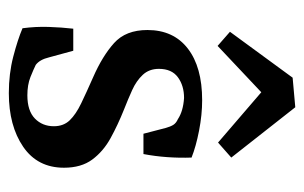

<svg xmlns="http://www.w3.org/2000/svg" viewBox="-147 -532 689 435"><g transform="rotate(90 197.5 -314.5)"><path d="M44 -21Q40 -51 41 -80.5Q42 -110 45 -136H95L110 -81Q115 -60 127 -51Q137 -46 154.5 -39Q172 -32 196 -32Q231 -32 248.5 -49Q266 -66 266 -92Q266 -114 252.5 -128Q239 -142 214 -154Q189 -166 155 -181Q107 -202 77.5 -228.5Q48 -255 48 -304Q48 -363 90 -395.5Q132 -428 207 -428Q240 -428 276 -421Q312 -414 337 -404Q338 -377 336 -349Q334 -321 329 -295H283L270 -345Q267 -356 263 -362.5Q259 -369 250 -373Q241 -379 229 -382.5Q217 -386 202 -387Q174 -387 155 -373Q136 -359 136 -330Q136 -308 149.5 -293.5Q163 -279 184 -269.5Q205 -260 228 -251Q263 -237 293 -220.5Q323 -204 341.5 -179Q360 -154 360 -115Q360 -55 312.5 -22.5Q265 10 191 10Q147 10 108.5 0Q70 -10 44 -21ZM52 -491 156 -633 223 -639 337 -494 303 -464 189 -562 84 -463Z"/></g></svg>

Font: Rasa Medium
Style: Regular
Weight: 500
Designer: Anna Giedrys (Yrsa+Rasa design), David Brezina (Yrsa art-direction, Rasa art-direction, design)
Foundry: Rosetta Type Foundry
Version: Version 2.004